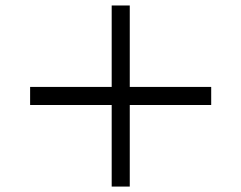

<svg xmlns="http://www.w3.org/2000/svg" viewBox="-20 -730 880 700"><path d="M387.2 -710H453.1V-413.1H750V-347.2H453.1V-49.8H387.2V-347.2H89.8V-413.1H387.2Z"/></svg>

Font: BIZ UDPMincho
Style: Bold
Weight: 700
Designer: TypeBank Co., Ltd.
Foundry: Morisawa Inc.
Version: Version 1.06